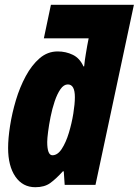

<svg xmlns="http://www.w3.org/2000/svg" viewBox="-20 -780 585 810"><path d="M128.9 9.8Q75.7 9.8 44.9 -34.9Q14.2 -79.6 14.2 -155.8Q14.2 -196.3 22.5 -249.5Q30.8 -302.7 47.1 -357.4Q63.5 -412.1 88.6 -458.7Q113.8 -505.4 147.2 -534.2Q180.7 -563 223.1 -563Q257.8 -563 287.1 -548.8Q316.4 -534.7 332 -500H335Q337.9 -528.8 342 -552Q346.2 -575.2 348.1 -587.9L354 -618.2H165L194.8 -759.8H544.9L382.8 0H252.9L249 -57.1H245.1Q215.8 -24.9 191.7 -7.6Q167.5 9.8 128.9 9.8ZM201.2 -125Q223.1 -125 240.7 -152.1Q258.3 -179.2 270.5 -219.5Q282.7 -259.8 289.3 -300.8Q295.9 -341.8 295.9 -370.1Q295.9 -423.8 266.1 -423.8Q249 -423.8 235.1 -403.8Q221.2 -383.8 210.7 -352.5Q200.2 -321.3 193.4 -287.1Q186.5 -252.9 182.9 -224.1Q179.2 -195.3 179.2 -181.2Q179.2 -125 201.2 -125Z"/></svg>

Font: Open Sans Condensed ExtraBold
Style: Italic
Weight: 800
Width: 3
Italic angle: -12°
Designer: Monotype Design Team
Foundry: Monotype Imaging Inc.
Version: Version 3.003; ttfautohint (v1.8.4)